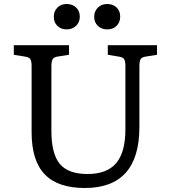

<svg xmlns="http://www.w3.org/2000/svg" viewBox="-20 -926 850 960"><path d="M404 14Q269 14 203.5 -54.5Q138 -123 138 -265V-596Q138 -621 131.5 -630.5Q125 -640 105 -643L49 -652V-700H325V-652L267 -643Q249 -640 243 -629.5Q237 -619 237 -592V-272Q237 -157 279 -106.5Q321 -56 418 -56Q515 -56 561 -110.5Q607 -165 607 -279V-596Q607 -621 600.5 -630.5Q594 -640 574 -643L519 -652V-700H765V-652L708 -643Q689 -640 683 -630Q677 -620 677 -592V-291Q677 14 404 14ZM516 -779Q488 -779 469.5 -796.5Q451 -814 451 -842Q451 -870 469.5 -888Q488 -906 516 -906Q545 -906 563 -888.5Q581 -871 581 -843Q581 -815 563 -797Q545 -779 516 -779ZM313 -779Q285 -779 267 -796.5Q249 -814 249 -842Q249 -870 267 -888Q285 -906 313 -906Q342 -906 360.5 -888.5Q379 -871 379 -843Q379 -815 360.5 -797Q342 -779 313 -779Z"/></svg>

Font: Text Regular
Style: Regular
Weight: 400
Designer: Latin by Veronika Burian and Jose Scaglione. Greek by Irene Vlachou. Cyrillic by Vera Evstafieva.
Foundry: TypeTogether
Version: Version 3.002